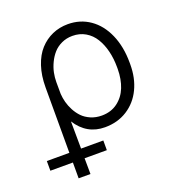

<svg xmlns="http://www.w3.org/2000/svg" viewBox="-178 -641 875 953"><g transform="rotate(-20 260.0 -165.0)"><path d="M75.3 203.1V119.7H-43.7V68.5H75.3V-277Q75.3 -338.8 91.6 -388.3Q108 -437.9 136.9 -469.5Q165.8 -501.1 203.8 -517.8Q241.8 -534.4 285.9 -534.4Q351.2 -534.4 402 -499.1Q452.8 -463.8 481.2 -399Q509.6 -334.2 509.6 -250V-240.1Q509.6 -168.3 482.4 -111.9Q455.3 -55.4 404.1 -22.7Q353 9.9 285.9 9.9Q190 9.9 136 -75.3L137.1 68.5H254.6V119.7H137.1L137.8 203.1ZM134.9 -220.9Q136.4 -198.9 142.2 -176.5Q148.1 -154.1 160.3 -131Q172.6 -108 189.6 -90.4Q206.7 -72.8 233 -61.4Q259.2 -50.1 290.8 -50.1Q339.5 -50.1 374.5 -76.2Q409.4 -102.3 426.1 -144.4Q442.8 -186.4 443.2 -240.1V-250Q443.2 -295.8 433.4 -335.4Q423.7 -375 404.8 -405.7Q386 -436.4 355.8 -454.2Q325.6 -471.9 287.3 -471.9Q256 -471.9 229.8 -459.7Q203.5 -447.4 186.3 -427.9Q169 -408.4 157 -383.2Q144.9 -358 139.7 -332.9Q134.6 -307.9 134.6 -283.7Z"/></g></svg>

Font: Inter Light BETA
Style: Regular
Weight: 300
Designer: Rasmus Andersson
Foundry: rsms
Version: Version 3.011;git-f93a4a705